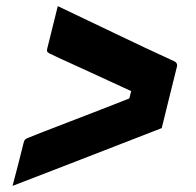

<svg xmlns="http://www.w3.org/2000/svg" viewBox="-20 -614 640 628"><path d="M509 -195Q437 -167 354.5 -135Q272 -103 187 -70Q102 -37 21 -6Q31 -43 39.5 -76.5Q48 -110 57 -146Q59 -154 61.5 -157Q64 -160 74 -164Q86 -169 122 -183Q158 -197 207.5 -216Q257 -235 308.5 -255Q360 -275 403 -292L409 -316Q374 -332 332 -351.5Q290 -371 250.5 -389Q211 -407 181.5 -420.5Q152 -434 142 -439Q135 -443 134 -446.5Q133 -450 135 -457Q143 -489 152 -525.5Q161 -562 169 -594Q264 -549 358.5 -503.5Q453 -458 549 -414Q563 -408 558 -393Q546 -344 533.5 -294.5Q521 -245 509 -195Z"/></svg>

Font: Recursive Mn Lnr St XBd
Style: Italic
Weight: 800
Italic angle: -15°
Monospace: yes
Version: Version 1.079;hotconv 1.0.112;makeotfexe 2.5.65598; ttfautoh